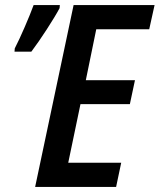

<svg xmlns="http://www.w3.org/2000/svg" viewBox="-20 -734 627 754"><path d="M37 -531H103C138 -577 193 -662 214 -702L215 -714H112C96 -670 60 -586 38 -544ZM118 0H436L456 -95H248L296 -325H490L510 -419H317L358 -619H566L587 -714H269Z"/></svg>

Font: Noto Sans Display SemiCondensed Medium
Style: Italic
Weight: 500
Width: 4
Italic angle: -12°
Designer: Monotype Design Team
Foundry: Monotype Imaging Inc.
Version: Version 1.900